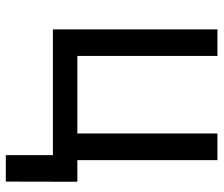

<svg xmlns="http://www.w3.org/2000/svg" viewBox="-72 -514 742 637"><g transform="rotate(90 298.5 -195.0)"><path d="M77.1 -545.9H165V-81.1H422.4V-545.9H510.7V0H77.1ZM494.1 0H457.5V-81.1H582.5L582 156.2H494.1Z"/></g></svg>

Font: Inter RS Variable
Style: Regular
Weight: 400
Designer: Rasmus Andersson (customised by Maria Ramos and Noel Pretorius)
Foundry: rsms
Version: Version 3.001;Glyphs 3.2.3 (3260)